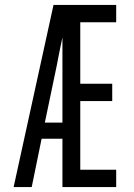

<svg xmlns="http://www.w3.org/2000/svg" viewBox="-20 -755 540 775"><path d="M35 0 196 -735H449V-665H304V-417H433V-347H304V-70H449V0H232V-195H148L108 0ZM161 -260H232V-604Q226 -575 220 -546.5Q214 -518 209 -490Z"/></svg>

Font: Iosevka
Style: Regular
Weight: 400
Monospace: yes
Designer: Belleve Invis
Foundry: Belleve Invis
Version: Version 33.2.3; ttfautohint (v1.8.4)